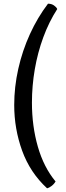

<svg xmlns="http://www.w3.org/2000/svg" viewBox="-20 -820 360 1040"><path d="M235 200Q143 115 100 -3.5Q57 -122 57 -251Q57 -349 79 -447Q101 -545 142 -635Q183 -725 240 -800Q259 -800 272.5 -790.5Q286 -781 290 -771Q245 -701 214.5 -618Q184 -535 168.5 -445Q153 -355 153 -264Q153 -137 185 -25.5Q217 86 281 163Q272 178 258.5 188Q245 198 235 200Z"/></svg>

Font: Texturina Medium
Style: Regular
Weight: 500
Designer: Guillermo Torres Carreño
Foundry: Omnibus-Type
Version: Version 1.003